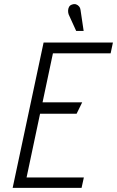

<svg xmlns="http://www.w3.org/2000/svg" viewBox="-20 -905 564 925"><path d="M368 -857Q367 -867 361 -874Q355 -881 346.5 -884Q338 -887 327 -883Q317 -880 312.5 -871.5Q308 -863 308 -853Q308 -843 311 -835L347 -756H383ZM41 0H373L384 -50H108L173 -357H349L376 -412H185L235 -648H513L524 -700H190Z"/></svg>

Font: Advent Pro
Style: Italic
Weight: 400
Italic angle: -12°
Designer: VivaRado, Andreas Kalpakidis
Foundry: VivaRado, Andreas Kalpakidis
Version: Version 3.000